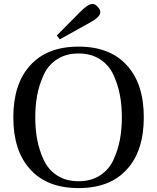

<svg xmlns="http://www.w3.org/2000/svg" viewBox="-20 -945 802 980"><path d="M133 -610Q219 -707 381 -707Q543 -707 629 -610Q714 -516 714 -346Q714 -176 629 -82Q543 15 381 15Q219 15 133 -82Q48 -176 48 -346Q48 -516 133 -610ZM170 -460Q160 -407 160 -346Q160 -285 170 -232Q180 -179 203 -129Q226 -79 271.5 -49.5Q317 -20 381 -20Q445 -20 490.5 -49.5Q536 -79 559 -129Q582 -179 592 -232Q602 -285 602 -346Q602 -407 592 -460Q582 -513 559 -563Q536 -613 490.5 -642.5Q445 -672 381 -672Q317 -672 271.5 -642.5Q226 -613 203 -563Q180 -513 170 -460ZM270 -764 389 -884Q429 -925 453 -925Q465 -925 478.5 -910.5Q492 -896 492 -882Q492 -858 436 -828L285 -744Z"/></svg>

Font: Linguistics Pro
Style: Regular
Weight: 400
Designer: Stefan Peev, Context Ltd
Foundry: Stefan Peev, Context Ltd
Version: Version 001.000